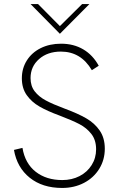

<svg xmlns="http://www.w3.org/2000/svg" viewBox="-20 -921 593 949"><path d="M49 -180 91 -190Q104 -113 156.5 -72Q209 -31 288 -31Q335 -31 373 -50.5Q411 -70 433 -105Q455 -140 455 -183Q455 -229 431.5 -259Q408 -289 372.5 -307.5Q337 -326 274 -350Q214 -372 175 -394.5Q136 -417 112 -451Q88 -485 88 -534Q88 -583 112.5 -622Q137 -661 181 -683Q225 -705 282 -705Q344 -705 391.5 -677Q439 -649 468 -596L434 -574Q380 -666 281 -666Q215 -666 173 -629Q131 -592 131 -535Q131 -496 151.5 -469.5Q172 -443 206.5 -424.5Q241 -406 300 -384Q365 -360 406.5 -336Q448 -312 473 -275.5Q498 -239 498 -186Q498 -131 470.5 -86.5Q443 -42 395 -17Q347 8 287 8Q190 8 127 -42.5Q64 -93 49 -180ZM131 -901H168L276 -792L386 -901H422L276 -754Z"/></svg>

Font: Hanken Grotesk ExtraLight
Style: Regular
Weight: 200
Designer: Alfredo Marco Pradil
Foundry: Hanken Design Co.
Version: Version 3.014